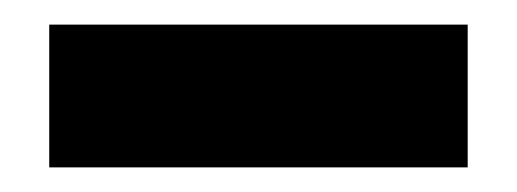

<svg xmlns="http://www.w3.org/2000/svg" viewBox="-20 -700 420 156"><path d="M20 -564V-680H360V-564Z"/></svg>

Font: Fivo Sans Modern ExtBlk
Style: Regular
Weight: 950
Designer: Alexander Slobzheninov
Foundry: Alexander Slobzheninov
Version: 1.0